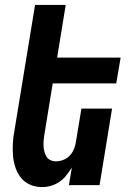

<svg xmlns="http://www.w3.org/2000/svg" viewBox="-20 -755 540 783"><path d="M152 8Q126 8 103.5 -1.5Q81 -11 66 -29.5Q51 -48 43 -71.5Q35 -95 33 -120.5Q31 -146 32.5 -172Q34 -198 39 -223L123 -735H248L213 -520H472L454 -415H195L161 -206Q159 -195 158 -183Q157 -171 157.5 -159.5Q158 -148 161 -137Q164 -126 169.5 -116.5Q175 -107 185.5 -102Q196 -97 208 -97Q223 -97 238.5 -103Q254 -109 265 -121Q276 -133 282 -148Q288 -163 290 -179L312 -312H437L386 0H261L273 -72Q263 -56 251 -40.5Q239 -25 223 -14Q207 -3 188.5 2.5Q170 8 152 8Z"/></svg>

Font: Iosevka Term Curly Extrabold
Style: Italic
Weight: 800
Italic angle: -9°
Designer: Belleve Invis
Foundry: Belleve Invis
Version: Version 32.3.0